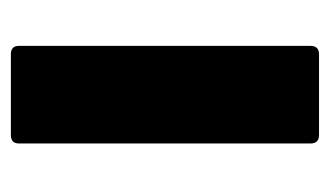

<svg xmlns="http://www.w3.org/2000/svg" viewBox="-150 -472 621 362"><g transform="rotate(-90 161.0 -290.5)"><path d="M88 0Q72 0 72 -16V-566Q72 -581 88 -581H240Q256 -581 256 -566V-16Q256 0 240 0Z"/></g></svg>

Font: LINE Seed Sans TH App ExtraBold
Style: Regular
Weight: 800
Designer: Dalton Maag Ltd | Thai characters by Cadson Demak Co.,Ltd.
Foundry: Dalton Maag Ltd
Version: Version 1.003